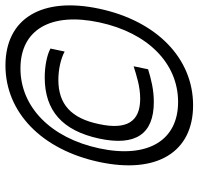

<svg xmlns="http://www.w3.org/2000/svg" viewBox="-32 -687 728 704"><g transform="rotate(-90 332.0 -335.0)"><path d="M298 9C126 9 45 -124 90 -335C135 -546 272 -679 444 -679C616 -679 697 -546 652 -335C607 -124 470 9 298 9ZM140 -335C102 -157 169 -46 310 -46C452 -46 564 -157 602 -335C640 -513 575 -624 433 -624C292 -624 178 -513 140 -335ZM176 -336C147 -201 193 -135 310 -135C356 -135 394 -145 430 -156L441 -209C405 -198 367 -185 322 -185C238 -185 207 -234 229 -336C250 -438 302 -485 391 -485C430 -485 469 -476 495 -462L506 -514C482 -527 441 -535 400 -535C278 -535 205 -470 176 -336Z"/></g></svg>

Font: LT Wave Mono
Style: Italic
Weight: 400
Designer: Daniel Lyons
Version: Version 2.5 (Glyphs App)